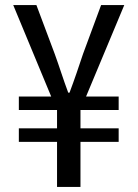

<svg xmlns="http://www.w3.org/2000/svg" viewBox="-20 -734 540 754"><path d="M204 0H296V-177H446V-230H296V-302H446V-355H318L468 -714H377L306 -522C290 -474 273 -423 253 -370H248C228 -423 213 -473 195 -522L123 -714H32L181 -355H54V-302H204V-230H54V-177H204Z"/></svg>

Font: Noto Sans Mono CJK SC Regular
Style: Regular
Weight: 400
Designer: Ryoko NISHIZUKA (kana & ideographs); Paul D. Hunt (Latin, Greek & Cyrillic); Wenlong ZHANG (bopomofo); Sandoll Communica
Foundry: Adobe Systems Incorporated
Version: Version 1.005;PS 1.005;hotconv 1.0.96;makeotf.lib2.5.65012